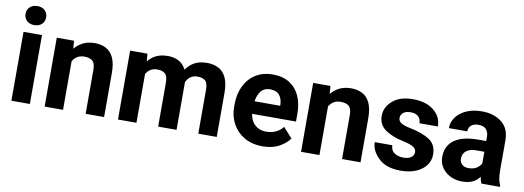

<svg xmlns="http://www.w3.org/2000/svg" viewBox="-59 -1089 3960 1450"><g transform="rotate(10 1921.0 -364.0)"><path d="M203.6 -528.3V0H62V-528.3ZM53.2 -665Q53.2 -696.8 74.7 -717.5Q96.2 -738.3 132.3 -738.3Q168.5 -738.3 189.9 -717.5Q211.4 -696.8 211.4 -665Q211.4 -633.8 189.9 -613Q168.5 -592.3 132.3 -592.3Q96.2 -592.3 74.7 -613Q53.2 -633.8 53.2 -665Z M458 -415.5V0H316.9V-528.3H449.2ZM437 -282.2 398 -281.2Q398 -360.4 423.8 -418Q449.7 -475.6 496.6 -506.8Q543.5 -538.1 606 -538.1Q655.8 -538.1 693.4 -518.8Q731 -499.5 752 -455.3Q772.9 -411.1 772.9 -336.4V0H631.3V-336.9Q631.3 -387.7 609.6 -405.8Q587.9 -423.8 547.4 -423.8Q510.3 -423.8 485.8 -405Q461.4 -386.2 449.2 -354.2Q437 -322.3 437 -282.2Z M1021 -418.5V0H879.4V-528.3H1012.2ZM1001 -282.2 960.5 -281.2Q960.5 -355.5 983.9 -413.6Q1007.3 -471.7 1053.7 -504.9Q1100.1 -538.1 1168.5 -538.1Q1215.3 -538.1 1251.5 -519Q1287.6 -500 1308.1 -459.2Q1328.6 -418.5 1328.6 -352.5V0H1187.5V-335.9Q1187.5 -388.2 1166 -406Q1144.5 -423.8 1107.4 -423.8Q1070.3 -423.8 1046.9 -405Q1023.4 -386.2 1012.2 -354.2Q1001 -322.3 1001 -282.2ZM1315.9 -295.9 1263.2 -289.1Q1263.2 -359.4 1286.1 -415.8Q1309.1 -472.2 1354.5 -505.1Q1399.9 -538.1 1467.3 -538.1Q1518.6 -538.1 1556.6 -518.6Q1594.7 -499 1615.7 -454.6Q1636.7 -410.2 1636.7 -336.4V0H1495.1V-336.9Q1495.1 -389.6 1473.9 -406.7Q1452.6 -423.8 1416 -423.8Q1382.8 -423.8 1360.4 -407Q1337.9 -390.1 1326.9 -361.1Q1315.9 -332 1315.9 -295.9Z M1988.8 9.8Q1906.7 9.8 1847.9 -24.9Q1789.1 -59.6 1757.8 -117.7Q1726.6 -175.8 1726.6 -246.1V-265.1Q1726.6 -344.7 1756.6 -406.5Q1786.6 -468.3 1842 -503.2Q1897.5 -538.1 1973.1 -538.1Q2049.3 -538.1 2101.1 -505.6Q2152.8 -473.1 2179.4 -414.8Q2206.1 -356.4 2206.1 -278.3V-218.3H1787.1V-314.9H2067.4V-325.7Q2066.4 -368.2 2043.7 -396.2Q2021 -424.3 1972.2 -424.3Q1935.1 -424.3 1912.1 -403.6Q1889.2 -382.8 1878.4 -346.9Q1867.7 -311 1867.7 -265.1V-246.1Q1867.7 -204.1 1883.1 -172.1Q1898.4 -140.1 1927.5 -122.1Q1956.5 -104 1997.6 -104Q2036.6 -104 2069.1 -118.7Q2101.6 -133.3 2125 -163.1L2194.8 -85.9Q2169.4 -49.8 2117.7 -20Q2065.9 9.8 1988.8 9.8Z M2424.3 -415.5V0H2283.2V-528.3H2415.5ZM2403.3 -282.2 2364.3 -281.2Q2364.3 -360.4 2390.1 -418Q2416 -475.6 2462.9 -506.8Q2509.8 -538.1 2572.3 -538.1Q2622.1 -538.1 2659.7 -518.8Q2697.3 -499.5 2718.3 -455.3Q2739.3 -411.1 2739.3 -336.4V0H2597.7V-336.9Q2597.7 -387.7 2575.9 -405.8Q2554.2 -423.8 2513.7 -423.8Q2476.6 -423.8 2452.1 -405Q2427.7 -386.2 2415.5 -354.2Q2403.3 -322.3 2403.3 -282.2Z M3131.8 -146.5Q3131.8 -168.9 3111.1 -184.3Q3090.3 -199.7 3023.9 -213.9Q2942.9 -231 2889.4 -268.3Q2835.9 -305.7 2835.9 -374Q2835.9 -439.9 2891.8 -489Q2947.8 -538.1 3046.4 -538.1Q3149.4 -538.1 3208.5 -489.7Q3267.6 -441.4 3267.6 -367.7H3126.5Q3126.5 -397.9 3106.9 -418Q3087.4 -438 3045.9 -438Q3010.7 -438 2991 -421.6Q2971.2 -405.3 2971.2 -380.9Q2971.2 -357.9 2992.9 -343.3Q3014.6 -328.6 3069.8 -317.9Q3155.8 -300.8 3212.4 -265.6Q3269 -230.5 3269 -151.9Q3269 -105.5 3241.7 -68.8Q3214.4 -32.2 3164.6 -11.2Q3114.7 9.8 3046.9 9.8Q2936 9.8 2877.4 -47.1Q2818.8 -104 2818.8 -168.5H2953.1Q2955.1 -127 2983.6 -108.9Q3012.2 -90.8 3049.8 -90.8Q3090.3 -90.8 3111.1 -106.4Q3131.8 -122.1 3131.8 -146.5Z M3646.5 -121.1V-353.5Q3646.5 -390.1 3627.7 -411.9Q3608.9 -433.6 3568.4 -433.6Q3533.2 -433.6 3512.9 -416.7Q3492.7 -399.9 3492.7 -370.1H3351.6Q3351.6 -416 3379.1 -454.1Q3406.7 -492.2 3457.3 -515.1Q3507.8 -538.1 3576.2 -538.1Q3667.5 -538.1 3727.8 -491.7Q3788.1 -445.3 3788.1 -352.5V-128.9Q3788.1 -84 3793.5 -56.2Q3798.8 -28.3 3809.1 -8.3V0H3666.5Q3656.2 -21.5 3651.4 -54.7Q3646.5 -87.9 3646.5 -121.1ZM3665 -322.8 3666 -240.7H3588.9Q3551.3 -240.7 3527.3 -230Q3503.4 -219.2 3492.2 -200.4Q3481 -181.6 3481 -158.7Q3481 -132.3 3499.3 -115.2Q3517.6 -98.1 3549.8 -98.1Q3597.2 -98.1 3625.5 -124.3Q3653.8 -150.4 3653.8 -174.3L3691.4 -112.8Q3676.8 -74.2 3637 -32.2Q3597.2 9.8 3519 9.8Q3443.4 9.8 3391.6 -34.9Q3339.8 -79.6 3339.8 -148.4Q3339.8 -204.1 3367.2 -242.9Q3394.5 -281.7 3449 -302.2Q3503.4 -322.8 3583.5 -322.8Z"/></g></svg>

Font: RobotoDEMO
Style: Regular
Weight: 400
Designer: Christian Robertson
Foundry: Google
Version: Version 2.136